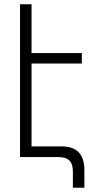

<svg xmlns="http://www.w3.org/2000/svg" viewBox="-20 -737 470 901"><path d="M253 0C304 0 322 23 322 69V144H376V61C376 -13 340 -50 270 -50H128V-439H364V-488H128V-717H74V0Z"/></svg>

Font: Noto Sans Armenian ExtraCondensed Light
Style: Regular
Weight: 300
Width: 2
Designer: Monotype Design Team
Foundry: Monotype Imaging Inc.
Version: Version 2.008